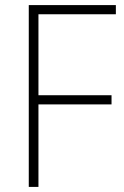

<svg xmlns="http://www.w3.org/2000/svg" viewBox="-20 -734 486 754"><path d="M131 0H93V-714H435V-678H131V-360H418V-324H131Z"/></svg>

Font: Noto Sans Gujarati UI SemiCondensed ExtraLight
Style: Regular
Weight: 200
Width: 4
Designer: Jelle Bosma - Monotype Design Team, Universal Thirst
Foundry: Monotype Imaging Inc.
Version: Version 2.106; ttfautohint (v1.8.4.7-5d5b)